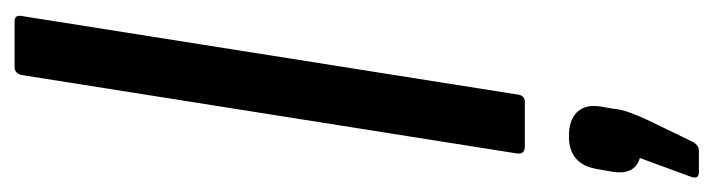

<svg xmlns="http://www.w3.org/2000/svg" viewBox="-376 -354 956 257"><g transform="rotate(-90 101.5 -225.0)"><path d="M34 0Q24 0 25 -10L130 -673Q132 -683 141 -683H202Q211 -683 209 -673L104 -10Q103 0 94 0ZM0 233Q-10 233 -6 222L19 154Q-5 147 1 115L4 98Q10 59 48 59Q70 59 80.5 70Q91 81 88 101L85 118Q84 129 80 140Q76 151 70 164L42 222Q37 233 29 233Z"/></g></svg>

Font: Sofia Sans Condensed Medium
Style: Italic
Weight: 500
Italic angle: -9°
Designer: Botio Nikoltchev, Ani Petrova
Foundry: lettersoup
Version: Version 4.101; ttfautohint (v1.8.4.7-5d5b)